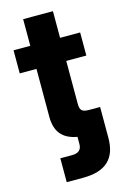

<svg xmlns="http://www.w3.org/2000/svg" viewBox="-129 -715 641 979"><g transform="rotate(-15 191.0 -226.0)"><path d="M97.2 -656.2V-515.6H8.8V-393.6H97.2V-141.1C97.2 -62.5 132.3 -18.6 209.5 -4.9V33.2C209.5 63 192.9 78.1 158.2 78.1H96.7V204.1H183.1C304.2 204.1 360.4 149.4 360.4 40.5V-122.1H303.2C265.1 -122.1 254.4 -132.8 254.4 -167V-393.6H360.4V-515.6H254.4V-656.2Z"/></g></svg>

Font: Raveo Display
Style: Bold
Weight: 700
Designer: Jakub Foglar, Rasmus Andersson (Inter)
Foundry: Jakubfoglar.com
Version: Version 1.100;Glyphs 3.2.3 (3260)